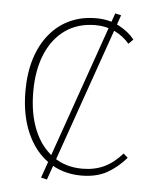

<svg xmlns="http://www.w3.org/2000/svg" viewBox="-53 -745 668 831"><g transform="rotate(5 281.0 -329.0)"><path d="M182 42 156 36 414 -700 440 -694ZM328 12Q247 12 185.5 -30.5Q124 -73 90 -150.5Q56 -228 56 -332Q56 -410 75.5 -472.5Q95 -535 132 -580Q169 -625 220 -648.5Q271 -672 334 -672Q390 -672 433.5 -649Q477 -626 502 -594L482 -574Q455 -606 417 -624Q379 -642 334 -642Q258 -642 203.5 -604Q149 -566 119.5 -496.5Q90 -427 90 -332Q90 -237 119 -166.5Q148 -96 202 -57Q256 -18 330 -18Q383 -18 424.5 -37.5Q466 -57 503 -99L522 -82Q485 -39 439.5 -13.5Q394 12 328 12Z"/></g></svg>

Font: SourceSans3VF
Style: Regular
Weight: 200
Designer: Paul D. Hunt
Foundry: Adobe
Version: Version 3.052;hotconv 1.1.0;makeotfexe 2.6.0